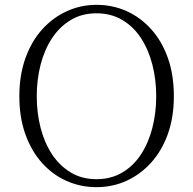

<svg xmlns="http://www.w3.org/2000/svg" viewBox="-20 -759 799 794"><path d="M379 15Q314 15 256 -10.5Q198 -36 154 -85Q110 -134 85 -203.5Q60 -273 60 -361Q60 -448 85 -518Q110 -588 154 -637Q198 -686 256 -712.5Q314 -739 379 -739Q445 -739 502.5 -713.5Q560 -688 604.5 -639Q649 -590 674 -520Q699 -450 699 -361Q699 -274 674 -204.5Q649 -135 604.5 -86Q560 -37 502.5 -11Q445 15 379 15ZM379 -18Q439 -18 485.5 -45.5Q532 -73 563 -120.5Q594 -168 610 -230Q626 -292 626 -361Q626 -430 610 -492Q594 -554 563 -601.5Q532 -649 485.5 -676.5Q439 -704 379 -704Q319 -704 273 -676.5Q227 -649 195.5 -601.5Q164 -554 148 -492Q132 -430 132 -361Q132 -292 148 -230Q164 -168 195.5 -120.5Q227 -73 273 -45.5Q319 -18 379 -18Z"/></svg>

Font: Noto Serif JP
Style: Regular
Weight: 200
Designer: Ryoko NISHIZUKA 西塚涼子 (kana & ideographs); Frank Grießhammer (Latin, Greek & Cyrillic); Wenlong ZHANG 张文龙 (bopomofo); San
Foundry: Adobe
Version: Version 2.001;hotconv 1.1.0;makeotfexe 2.6.0